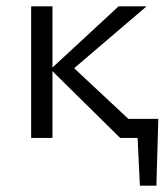

<svg xmlns="http://www.w3.org/2000/svg" viewBox="-20 -434 519 604"><path d="M420 150 410 -60H478L472 150ZM382 -60H458V0H382ZM358 0 139 -216 353 -414H441L187 -197V-244L448 0ZM78 0V-414H145V0Z"/></svg>

Font: Ysabeau Office
Style: Regular
Weight: 400
Designer: Christian Thalmann (Catharsis Fonts)
Version: Version 2.001;gftools[0.9.30]; featfreeze: tnum,lnum,ss02